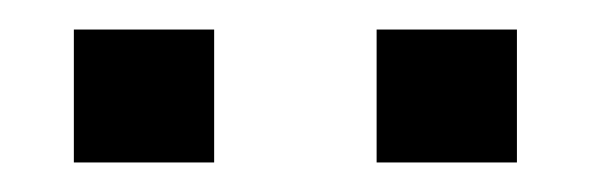

<svg xmlns="http://www.w3.org/2000/svg" viewBox="-20 -765 400 130"><path d="M30 -655V-745H125V-655ZM235 -655V-745H330V-655Z"/></svg>

Font: Carrois Gothic SC
Style: Regular
Weight: 400
Designer: Ralph du Carrois
Foundry: Ralph du Carrois
Version: Version 1.001